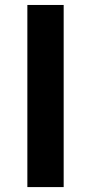

<svg xmlns="http://www.w3.org/2000/svg" viewBox="-20 -761 370 781"><path d="M91.3 0V-740.8H239V0Z"/></svg>

Font: Shanggu Sans SC VF
Style: Regular
Weight: 250
Designer: GuiWonder
Version: Version 1.021